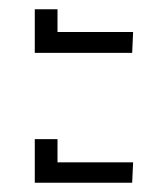

<svg xmlns="http://www.w3.org/2000/svg" viewBox="-20 -463 362 414"><path d="M55 -349V-443H104V-394H267L265 -349ZM55 -69V-163H104V-113H267L265 -69Z"/></svg>

Font: Kanit ExtraLight
Style: Regular
Weight: 275
Designer: Katatrad Team
Foundry: CadsonDemak
Version: Version 2.000; ttfautohint (v1.8.3)